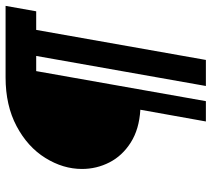

<svg xmlns="http://www.w3.org/2000/svg" viewBox="-54 -686 740 671"><g transform="rotate(-90 315.5 -350.0)"><path d="M268 -229Q200 -233 153.5 -262.5Q107 -292 84 -337Q61 -382 61 -433Q61 -499 99.5 -561Q138 -623 210.5 -661.5Q283 -700 381 -700H631L612 -593H547L442 0H351L456 -593H403L298 0H227Z"/></g></svg>

Font: Cabin
Style: Bold Italic
Weight: 700
Italic angle: -7°
Designer: Pablo Impallari
Foundry: Pablo Impallari. http://www.impallari.com Igino Marini. http://www.ikern.com
Version: Version 2.200